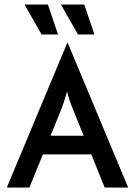

<svg xmlns="http://www.w3.org/2000/svg" viewBox="-20 -837 602 857"><path d="M10.4 0 280.6 -646.5H281.9L552.1 0H447.2L387.5 -147.9H171.5L111.1 0ZM205.6 -231.2H353.5L315.3 -325Q304.9 -350 296.2 -373.3Q287.5 -396.5 279.2 -428.5Q270.8 -397.2 262.5 -373.6Q254.2 -350 243.8 -325ZM327.8 -683.3 252.1 -816.7H356.2L401.4 -683.3ZM165.3 -683.3 89.6 -816.7H193.8L238.9 -683.3Z"/></svg>

Font: Afacad Flux Medium
Style: Regular
Weight: 500
Designer: Kristian Moeller
Foundry: Dicotype
Version: Version 1.100